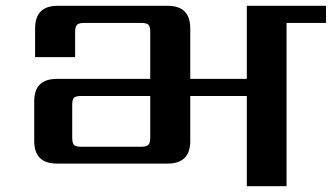

<svg xmlns="http://www.w3.org/2000/svg" viewBox="-20 -642 1144 662"><path d="M498 -168V-311H260Q241 -311 235 -305Q229 -299 229 -280V-168Q229 -149 235 -142.5Q241 -136 260 -136H466Q485 -136 491.5 -142.5Q498 -149 498 -168ZM1104 -622V-563H968V0H831V-311H636V-156Q636 -78 558 -78H176Q98 -78 98 -156V-293Q98 -370 176 -370H498V-531Q498 -550 492 -556.5Q486 -563 466 -563H271Q252 -563 245.5 -556.5Q239 -550 239 -531V-445H101V-544Q101 -622 179 -622H558Q636 -622 636 -544V-370H831V-622Z"/></svg>

Font: Sarpanch SemiBold
Style: Regular
Weight: 600
Designer: Manushi Parikh (Devanagari and Latin), Jyotish Sonowal (Devanagari)
Foundry: Indian Type Foundry
Version: Version 2.004;PS 1.0;hotconv 1.0.78;makeotf.lib2.5.61930; tt